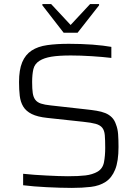

<svg xmlns="http://www.w3.org/2000/svg" viewBox="-20 -910 672 938"><path d="M73 0ZM331 8Q303 8 271.5 7Q240 6 208.5 4.5Q177 3 147 0.5Q117 -2 93 -5V-61Q119 -58 148.5 -56Q178 -54 207.5 -52.5Q237 -51 264 -50Q291 -49 312 -49Q364 -49 397.5 -53Q431 -57 456 -71Q482 -86 488 -117.5Q494 -149 494 -187Q494 -226 492 -249.5Q490 -273 479.5 -286Q469 -299 447.5 -305Q426 -311 387 -315L211 -334Q163 -339 135 -353Q107 -367 93.5 -389.5Q80 -412 76.5 -442Q73 -472 73 -509Q73 -569 88.5 -606Q104 -643 134.5 -663Q165 -683 210.5 -689.5Q256 -696 316 -696Q345 -696 374.5 -695Q404 -694 431.5 -692Q459 -690 483 -687Q507 -684 524 -681V-627Q483 -632 428 -635.5Q373 -639 326 -639Q267 -639 231 -633Q195 -627 173 -613Q149 -598 143 -572Q137 -546 137 -509Q137 -476 140 -455.5Q143 -435 152.5 -422.5Q162 -410 180 -404Q198 -398 228 -395L398 -376Q427 -373 451.5 -369Q476 -365 494.5 -357.5Q513 -350 526.5 -336.5Q540 -323 547 -301Q555 -281 557 -254.5Q559 -228 559 -192Q559 -122 542.5 -81.5Q526 -41 496 -21.5Q466 -2 424 3Q382 8 331 8ZM291 -750 187 -884V-890H230L325 -788L420 -890H464V-884L359 -750Z"/></svg>

Font: Azeri Sans Light
Style: Regular
Weight: 300
Designer: Hector Gatti & Omnibus-Type (original fonts) / Cristiano Sobral (main changes and remastering)
Version: Version 1.000; ttfautohint (v1.6)